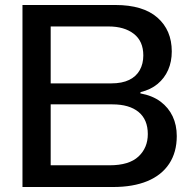

<svg xmlns="http://www.w3.org/2000/svg" viewBox="-20 -749 762 769"><path d="M70 0V-729H442Q553 -729 610.5 -678.5Q668 -628 668 -543Q668 -502 653.5 -469Q639 -436 611.5 -413Q584 -390 543 -380L542 -375Q591 -366 623 -342Q655 -318 671.5 -283Q688 -248 688 -204Q688 -139 657.5 -93Q627 -47 570 -23.5Q513 0 433 0ZM183 -87H419Q497 -87 534.5 -122Q572 -157 572 -212Q572 -270 535 -300.5Q498 -331 430 -331H171V-415H425Q469 -415 497.5 -429Q526 -443 540 -468.5Q554 -494 554 -527Q554 -584 516 -613.5Q478 -643 415 -643H183Z"/></svg>

Font: Mona Sans SemiExpanded Medium
Style: Regular
Weight: 500
Width: 6
Designer: Deni Anggara
Foundry: GitHub
Version: Version 2.000